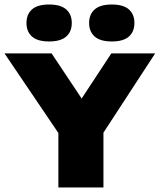

<svg xmlns="http://www.w3.org/2000/svg" viewBox="-46 -832 708 852"><path d="M213 0V-315L252.5 -183.5L-26 -595H183L344.5 -352.5H288.5L448 -595H642.5L374 -183.5L413 -313V0ZM450 -648Q399 -648 374.2 -669.8Q349.5 -691.5 349.5 -730Q349.5 -768.5 374.2 -790.2Q399 -812 450 -812Q501.5 -812 526 -790.2Q550.5 -768.5 550.5 -730Q550.5 -691.5 526 -669.8Q501.5 -648 450 -648ZM172 -648Q120.5 -648 96 -669.8Q71.5 -691.5 71.5 -730Q71.5 -768.5 96 -790.2Q120.5 -812 172 -812Q223 -812 247.8 -790.2Q272.5 -768.5 272.5 -730Q272.5 -691.5 247.8 -669.8Q223 -648 172 -648Z"/></svg>

Font: Encode Sans SC SemiExpanded ExtraBold
Style: Regular
Weight: 800
Width: 6
Designer: Multiple Designers
Foundry: Impallari Type
Version: Version 3.002